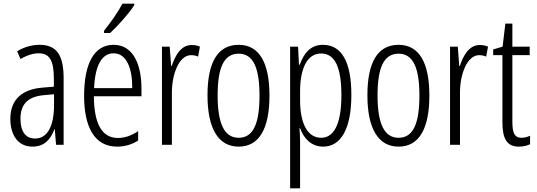

<svg xmlns="http://www.w3.org/2000/svg" viewBox="-20 -785 2909 1041"><path d="M195 -542C153 -542 110 -530 73 -507L91 -465C129 -487 162 -496 189 -496C248 -496 272 -459 272 -358V-315L211 -310C99 -301 36 -245 36 -140C36 -61 72 10 156 10C222 10 255 -31 275 -84H277L284 0H325V-360C325 -485 288 -542 195 -542ZM217 -269 273 -274V-216C273 -106 240 -34 170 -34C120 -34 91 -70 91 -141C91 -220 131 -261 217 -269Z M708 -757V-765H644C617 -716 586 -671 544 -618V-606H577C617 -643 679 -711 708 -757ZM596 -542C489 -542 436 -438 436 -265C436 -102 489 10 615 10C658 10 696 -2 729 -23V-74C692 -49 656 -37 619 -37C532 -37 490 -115 489 -263H747V-305C747 -432 704 -542 596 -542ZM596 -496C668 -496 698 -410 697 -307H490C496 -435 534 -496 596 -496Z M1019 -541C962 -541 930 -485 911 -427H908L900 -532H858V0H912V-279C911 -383 951 -486 1016 -486C1030 -486 1044 -483 1054 -478L1064 -532C1049 -539 1033 -541 1019 -541Z M1441 -267C1441 -443 1387 -542 1274 -542C1159 -542 1105 -445 1105 -268C1105 -91 1162 10 1274 10C1387 10 1441 -90 1441 -267ZM1160 -268C1160 -416 1193 -494 1274 -494C1355 -494 1387 -413 1387 -267C1387 -112 1352 -38 1274 -38C1195 -38 1160 -117 1160 -268Z M1731 -542C1664 -542 1628 -497 1605 -434H1601L1596 -532H1553V236H1607V-19C1607 -45 1605 -70 1604 -90H1607C1626 -37 1666 10 1732 10C1827 10 1885 -84 1885 -270C1885 -452 1831 -542 1731 -542ZM1721 -495C1798 -495 1831 -416 1831 -269C1831 -103 1786 -38 1721 -38C1650 -38 1607 -111 1607 -242V-289C1607 -417 1647 -495 1721 -495Z M2308 -267C2308 -443 2254 -542 2141 -542C2026 -542 1972 -445 1972 -268C1972 -91 2029 10 2141 10C2254 10 2308 -90 2308 -267ZM2027 -268C2027 -416 2060 -494 2141 -494C2222 -494 2254 -413 2254 -267C2254 -112 2219 -38 2141 -38C2062 -38 2027 -117 2027 -268Z M2581 -541C2524 -541 2492 -485 2473 -427H2470L2462 -532H2420V0H2474V-279C2473 -383 2513 -486 2578 -486C2592 -486 2606 -483 2616 -478L2626 -532C2611 -539 2595 -541 2581 -541Z M2807 -38C2768 -38 2758 -67 2758 -126V-486H2852V-532H2758V-657H2720L2705 -532L2654 -517V-486H2704V-123C2704 -35 2727 10 2793 10C2818 10 2837 5 2854 -3V-49C2841 -43 2824 -38 2807 -38Z"/></svg>

Font: Noto Sans Gujarati ExtraCondensed Light
Style: Regular
Weight: 300
Width: 2
Designer: Jelle Bosma - Monotype Design Team, Universal Thirst
Foundry: Monotype Imaging Inc.
Version: Version 2.106